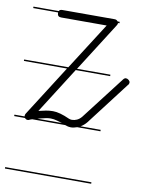

<svg xmlns="http://www.w3.org/2000/svg" viewBox="-88 -612 688 912"><g transform="rotate(10 256.0 -155.5)"><path d="M416 -14H304Q288 -8 273 -8Q261 -8 246 -14H87L75 -10L73 -8Q67 -7 65 -7Q59 -7 54 -12L52 -14H0V-21H49Q49 -23 49 -26Q49 -30 52 -35L208 -280H0V-287H213L358 -514H138Q120 -514 120 -533V-535H0V-542H122Q125 -550 138 -550H390Q399 -550 404 -544Q405 -543 406 -542H416V-535H409V-534Q409 -529 405 -523L255 -287H416V-280H250L109 -58Q128 -63 144.5 -66Q161 -69 178 -69Q210 -69 258 -47Q265 -44 273 -44Q285 -44 297 -49.5Q309 -55 319 -67L479 -275Q485 -283 492 -283Q499 -283 505.5 -277.5Q512 -272 512 -266Q512 -258 507 -254L348 -46Q336 -31 319 -21H416ZM416 239H0V232H416ZM205 -28Q188 -33 173 -33Q155 -33 130 -26Q121 -24 111 -21H229Q217 -25 205 -28Z"/></g></svg>

Font: Gruenewald VA 1. Klasse
Style: Regular
Weight: 400
Designer: Peter Wiegel
Foundry: Peter Wiegel, nach dem Schriftentwurf von Dr. H. Gr¸newald
Version: Version 0.007